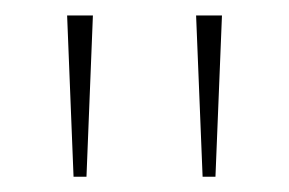

<svg xmlns="http://www.w3.org/2000/svg" viewBox="-20 -645 373 248"><path d="M75 -416.7 66.7 -625H100L91.7 -416.7ZM241.7 -416.7 233.3 -625H266.7L258.3 -416.7Z"/></svg>

Font: Afacad Flux Thin
Style: Regular
Weight: 250
Designer: Kristian Moeller
Foundry: Dicotype
Version: Version 1.100